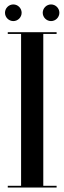

<svg xmlns="http://www.w3.org/2000/svg" viewBox="-20 -845 290 865"><path d="M77.5 -787.5C77.5 -808 60.5 -825 40 -825C19.5 -825 2.5 -808 2.5 -787.5C2.5 -767 19.5 -750 40 -750C60.5 -750 77.5 -767 77.5 -787.5ZM210 -825C189.5 -825 172.5 -808 172.5 -787.5C172.5 -767 189.5 -750 210 -750C230.5 -750 247.5 -767 247.5 -787.5C247.5 -808 230.5 -825 210 -825ZM15 -700V-692H75V-8H15V0H235V-8H175V-692H235V-700Z"/></svg>

Font: Picaflor 48 pt
Style: Regular
Weight: 400
Designer: Ariel Martín Pérez
Foundry: Tunera Type Foundry
Version: Version 1.000;hotconv 1.0.109;makeotfexe 2.5.65596